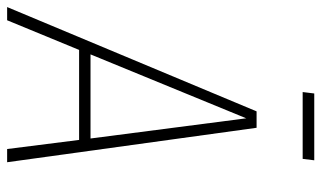

<svg xmlns="http://www.w3.org/2000/svg" viewBox="-210 -682 880 525"><g transform="rotate(90 229.5 -420.0)"><path d="M405.8 -839.8 401.9 -808.1H219.2L223.1 -839.8ZM375 0 350.1 -196.8H104L22.9 0H-13.2L272 -682.1H316.9L411.1 0ZM116.2 -228H346.2L291 -653.8Z"/></g></svg>

Font: Fira Sans Compressed UltraLight
Style: Italic
Weight: 200
Width: 3
Italic angle: -8°
Designer: Carrois Corporate & Edenspiekermann AG
Foundry: Carrois Corporate GbR & Edenspiekermann AG
Version: Version 4.203;PS 004.203;hotconv 1.0.88;makeotf.lib2.5.64775